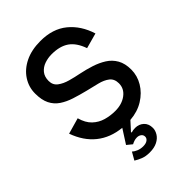

<svg xmlns="http://www.w3.org/2000/svg" viewBox="-270 -817 1154 1154"><g transform="rotate(-45 306.5 -240.5)"><path d="M223 149Q233 159 252 167Q271 175 293 175Q317 175 330 165.5Q343 156 343 142Q343 127 331.5 118.5Q320 110 304 110Q291 110 279.5 114Q268 118 259 123L226 96L283 7Q191 -2 127.5 -53Q64 -104 32 -194L134 -223Q148 -172 177.5 -144Q207 -116 245.5 -105Q284 -94 325 -94Q382 -94 420 -122.5Q458 -151 458 -196Q458 -234 433 -253.5Q408 -273 369 -282.5Q330 -292 289 -302Q241 -314 199 -327.5Q157 -341 125 -362.5Q93 -384 75.5 -419Q58 -454 58 -509Q58 -564 88 -610Q118 -656 173 -683Q228 -710 304 -710Q408 -710 474.5 -655.5Q541 -601 570 -508L472 -481Q449 -547 407 -576.5Q365 -606 295 -606Q264 -606 235 -596Q206 -586 187.5 -563.5Q169 -541 169 -505Q169 -470 195 -450.5Q221 -431 259 -420.5Q297 -410 333 -403Q377 -394 419 -380.5Q461 -367 495 -345.5Q529 -324 549 -289Q569 -254 569 -202Q569 -150 541.5 -104Q514 -58 465 -27.5Q416 3 351 8L301 63L304 67Q319 62 337 62Q369 62 391 82Q413 102 413 138Q413 159 400 180.5Q387 202 360.5 215.5Q334 229 295 229Q262 229 238 219.5Q214 210 195 198Z"/></g></svg>

Font: Haskoy SemiBold
Style: Regular
Weight: 600
Designer: Ertekin Erdin
Foundry: Ertekin Erdin
Version: Version 1.500; ttfautohint (v1.8.3)